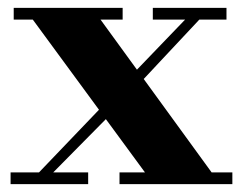

<svg xmlns="http://www.w3.org/2000/svg" viewBox="-20 -470 618 490"><path d="M361 -15 49 -440H222L531 -15ZM7 0V-30H205V0ZM68 -18 248 -206 266 -182 104 -18ZM285 0V-30H573V0ZM15 -420V-450H293V-420ZM308 -227 287 -248 463 -431H499ZM370 -420V-450H558V-420Z"/></svg>

Font: Libre Bodoni
Style: Bold
Weight: 700
Designer: Pablo Impallari, Rodrigo Fuenzalida
Foundry: Impallari Type
Version: Version 2.005;gftools[0.9.23]